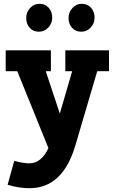

<svg xmlns="http://www.w3.org/2000/svg" viewBox="-20 -765 594 1011"><path d="M248 -390H221L295 -167L360 -390H324V-500H554V-390H492L377 0Q311 226 135 226Q81 226 20 208L55 82Q101 95 135 95Q197 95 235 15L71 -390H10V-500H248ZM184.5 -598Q155 -598 136.5 -618.5Q118 -639 118 -670Q118 -701 138.5 -723Q159 -745 188.5 -745Q218 -745 236.5 -724Q255 -703 255 -672.5Q255 -642 234.5 -620Q214 -598 184.5 -598ZM407.5 -598Q378 -598 359.5 -618.5Q341 -639 341 -670Q341 -701 361.5 -723Q382 -745 411.5 -745Q441 -745 459.5 -724Q478 -703 478 -672.5Q478 -642 457.5 -620Q437 -598 407.5 -598Z"/></svg>

Font: Cherry Swash
Style: Bold
Weight: 700
Designer: Kasatkina Nataliya
Foundry: Nataliya Kasatkina
Version: Version 1.001